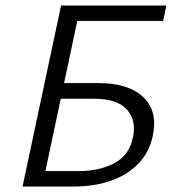

<svg xmlns="http://www.w3.org/2000/svg" viewBox="-20 -678 625 698"><path d="M62 0 202 -658H585L573 -602H261L145 -56H268Q340 -56 395 -84.5Q450 -113 463 -178Q477 -239 442 -279Q407 -319 322 -319H176L188 -376H336Q448 -376 501.5 -324.5Q555 -273 535 -182Q521 -120 479.5 -79.5Q438 -39 379 -19.5Q320 0 251 0Z"/></svg>

Font: Ysabeau
Style: Italic
Weight: 400
Italic angle: -12°
Designer: Christian Thalmann (Catharsis Fonts)
Version: Version 2.000;gftools[0.9.27.dev2+g8671c4b]